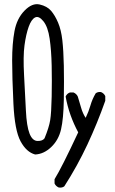

<svg xmlns="http://www.w3.org/2000/svg" viewBox="-20 -761 540 901"><path d="M256 119Q242 113 236 100V80Q270 25 347 -140Q326 -179 311 -221Q296 -263 288 -308Q294 -322 308 -327H325Q339 -321 345 -308Q353 -283 360.5 -256Q368 -229 382 -208Q396 -237 404.5 -266.5Q413 -296 429 -323Q439 -331 454 -329Q468 -323 474 -310V-288Q437 -183 390 -82.5Q343 18 282 113Q273 121 256 119ZM145 -36Q104 -47 76.5 -98Q49 -149 43 -274Q37 -399 37 -477.5Q37 -556 48 -615Q59 -674 95 -711Q131 -748 166 -740Q201 -732 219.5 -710.5Q238 -689 252.5 -655Q267 -621 272.5 -572.5Q278 -524 279.5 -453.5Q281 -383 279.5 -293.5Q278 -204 266.5 -154Q255 -104 220.5 -71Q186 -38 145 -36ZM189 -112Q210 -163 215.5 -197Q221 -231 222.5 -307Q224 -383 222.5 -453.5Q221 -524 213 -579.5Q205 -635 183.5 -661.5Q162 -688 144.5 -679Q127 -670 114.5 -635Q102 -600 95 -548.5Q88 -497 93 -407Q98 -317 101.5 -243Q105 -169 118.5 -134.5Q132 -100 156 -99.5Q180 -99 189 -112Z"/></svg>

Font: NaniFont Regular
Style: Regular
Weight: 400
Designer: Nanigashitei
Version: Version 1.036